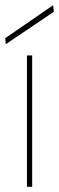

<svg xmlns="http://www.w3.org/2000/svg" viewBox="-33 -714 226 734"><path d="M70 0V-502H90V0ZM-11 -545 -13 -568 170 -694 173 -669Z"/></svg>

Font: DM Sans 16pt Thin
Style: Regular
Weight: 250
Version: Version 4.004;gftools[0.9.30]